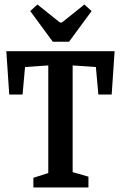

<svg xmlns="http://www.w3.org/2000/svg" viewBox="-20 -831 536 851"><path d="M128 -43 194 -64V-541L91 -534L80 -412H21L8 -604H488L475 -412H416L405 -534L302 -541V-68L372 -48V0H128ZM114 -782 146 -811 246 -731H254L354 -811L386 -782L286 -646H214Z"/></svg>

Font: Grenze Medium
Style: Regular
Weight: 500
Designer: Renata Polastri
Foundry: Omnibus-Type
Version: Version 1.002; ttfautohint (v1.8)